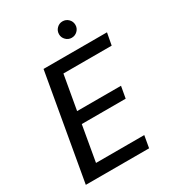

<svg xmlns="http://www.w3.org/2000/svg" viewBox="-210 -995 993 1106"><g transform="rotate(-30 287.0 -441.5)"><path d="M29 0 152 -700H574L559 -620H238L198 -393H490L476 -315H184L143 -80H464L450 0ZM383 -774Q361 -774 345 -790Q329 -806 329 -828Q329 -851 345 -867Q361 -883 383 -883Q406 -883 422 -867Q438 -851 438 -828Q438 -806 422 -790Q406 -774 383 -774Z"/></g></svg>

Font: DM Sans Medium
Style: Italic
Weight: 500
Italic angle: -10°
Designer: Colophon Foundry, Jonny Pinhorn
Foundry: Colophon Foundry
Version: Version 4.004;gftools[0.9.30]